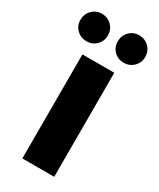

<svg xmlns="http://www.w3.org/2000/svg" viewBox="-209 -830 739 892"><g transform="rotate(30 160.5 -383.5)"><path d="M75.2 0V-558.1H246.1V0ZM60.1 -620.1Q29.3 -620.1 8.1 -641.1Q-13.2 -662.1 -13.2 -692.9Q-13.2 -724.1 8.1 -745.6Q29.3 -767.1 60.1 -767.1Q91.3 -767.1 112.5 -745.8Q133.8 -724.6 133.8 -692.9Q133.8 -662.1 112.5 -641.1Q91.3 -620.1 60.1 -620.1ZM259.8 -620.1Q229 -620.1 208 -641.1Q187 -662.1 187 -692.9Q187 -724.1 208 -745.6Q229 -767.1 259.8 -767.1Q291 -767.1 312.5 -745.8Q334 -724.6 334 -692.9Q334 -662.1 312.5 -641.1Q291 -620.1 259.8 -620.1Z"/></g></svg>

Font: SVN-Poppins
Style: Bold
Weight: 700
Designer: Ninad Kale (Devanagari), Jonny Pinhorn (Latin)
Foundry: Indian Type Foundry
Version: Version 3.200;PS 1.000;hotconv 16.6.54;makeotf.lib2.5.65590